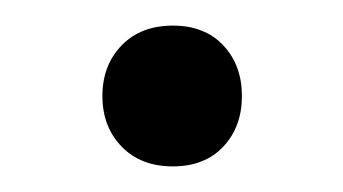

<svg xmlns="http://www.w3.org/2000/svg" viewBox="-20 -341 268 150"><path d="M115 -211Q90 -211 75 -226.5Q60 -242 60 -266Q60 -290 75 -305.5Q90 -321 115 -321Q140 -321 154.5 -305.5Q169 -290 169 -266Q169 -242 154.5 -226.5Q140 -211 115 -211Z"/></svg>

Font: Nunito ExtraLight
Style: Regular
Weight: 400
Version: Version 3.602